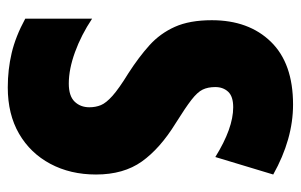

<svg xmlns="http://www.w3.org/2000/svg" viewBox="-160 -604 774 494"><g transform="rotate(90 227.0 -357.0)"><path d="M429 -217Q429 -151 401.5 -99.5Q374 -48 324 -19Q274 10 205 10Q159 10 116.5 0Q74 -10 28 -35V-207Q70 -179 114 -163Q158 -147 195 -147Q227 -147 241.5 -162Q256 -177 256 -200Q256 -216 250.5 -229.5Q245 -243 226.5 -259.5Q208 -276 169 -300Q127 -327 96.5 -354.5Q66 -382 49 -420Q32 -458 32 -515Q32 -610 87.5 -667Q143 -724 249 -724Q338 -724 429 -673L384 -524Q310 -570 256 -570Q228 -570 216 -557Q204 -544 204 -524Q204 -505 210.5 -491.5Q217 -478 237 -462.5Q257 -447 297 -422Q362 -382 395.5 -335Q429 -288 429 -217Z"/></g></svg>

Font: Noto Sans Thai Looped ExtraCondensed Black
Style: Regular
Weight: 900
Width: 2
Designer: Sasikarn Vongin, Ben Mitchell
Foundry: The Fontpad Ltd
Version: Version 1.001; ttfautohint (v1.8.4.7-5d5b)